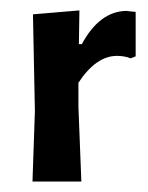

<svg xmlns="http://www.w3.org/2000/svg" viewBox="-20 -347 282 367"><path d="M239.3 -324.3V-239.3L229.9 -235.5Q217.8 -240.2 203.7 -240.2Q163.6 -240.2 129.9 -188.8V-143L135.5 0H42.1L46.7 -134.6L43 -319.6L131.8 -327.1L130.8 -262.6H136.4Q170.1 -325.2 221.5 -326.2Q228 -325.2 239.3 -324.3Z"/></svg>

Font: Gurajada
Style: Regular
Weight: 400
Designer: Purushoth Kumar Guthula
Foundry: SiliconAndhra, USA.
Version: Version 1.0.3; ttfautohint (v1.2.42-39fb)